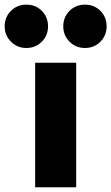

<svg xmlns="http://www.w3.org/2000/svg" viewBox="-55 -793 472 813"><path d="M93.8 0V-527.3H267.6V0ZM304.7 -589.8Q266.1 -589.8 239.5 -616.5Q212.9 -643.1 212.9 -681.6Q212.9 -720.7 239.5 -747.1Q266.1 -773.4 304.7 -773.4Q343.8 -773.4 370.1 -747.1Q396.5 -720.7 396.5 -681.6Q396.5 -643.1 370.1 -616.5Q343.8 -589.8 304.7 -589.8ZM56.6 -589.8Q18.1 -589.8 -8.5 -616.5Q-35.2 -643.1 -35.2 -681.6Q-35.2 -720.7 -8.5 -747.1Q18.1 -773.4 56.6 -773.4Q95.7 -773.4 122.1 -747.1Q148.4 -720.7 148.4 -681.6Q148.4 -643.1 122.1 -616.5Q95.7 -589.8 56.6 -589.8Z"/></svg>

Font: Reddit Sans Black
Style: Regular
Weight: 900
Version: Version 1.014